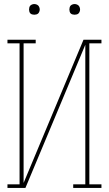

<svg xmlns="http://www.w3.org/2000/svg" viewBox="-20 -932 540 952"><path d="M17 0V-18H77V-717H17V-735H157V-717H97V-25L394 -735H483V-717H423V-18H483V0H343V-18H403V-710L106 0ZM350 -859Q345 -859 339.5 -860.5Q334 -862 330.5 -865.5Q327 -869 325.5 -874.5Q324 -880 324 -885Q324 -890 325.5 -895.5Q327 -901 330.5 -904.5Q334 -908 339.5 -910Q345 -912 350 -912Q355 -912 360.5 -910Q366 -908 369.5 -904.5Q373 -901 375 -895.5Q377 -890 377 -885Q377 -880 375 -874.5Q373 -869 369.5 -865.5Q366 -862 360.5 -860.5Q355 -859 350 -859ZM150 -859Q145 -859 139.5 -860.5Q134 -862 130.5 -865.5Q127 -869 125.5 -874.5Q124 -880 124 -885Q124 -890 125.5 -895.5Q127 -901 130.5 -904.5Q134 -908 139.5 -910Q145 -912 150 -912Q155 -912 160.5 -910Q166 -908 169.5 -904.5Q173 -901 175 -895.5Q177 -890 177 -885Q177 -880 175 -874.5Q173 -869 169.5 -865.5Q166 -862 160.5 -860.5Q155 -859 150 -859Z"/></svg>

Font: Iosevka Curly Slab Thin
Style: Regular
Weight: 100
Monospace: yes
Designer: Belleve Invis
Foundry: Belleve Invis
Version: Version 22.1.2; ttfautohint (v1.8.4)